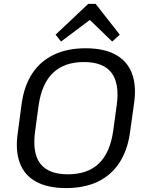

<svg xmlns="http://www.w3.org/2000/svg" viewBox="-20 -955 755 983"><path d="M318 7.9Q225.6 7.9 165.7 -24.3Q105.8 -56.5 81.8 -119.7Q57.8 -183 70.8 -273.6L91.2 -426.4Q104.2 -517.9 146.4 -580.7Q188.6 -643.5 257.3 -675.7Q325.9 -707.9 418.3 -707.9Q511.6 -707.9 571 -675.7Q630.4 -643.5 655 -580.7Q679.5 -517.9 666.5 -426.4L645.1 -273.6Q632.1 -183 589.9 -119.7Q547.7 -56.5 479.5 -24.3Q411.3 7.9 318 7.9ZM327.5 -62.6Q428.5 -62.6 486.1 -117.9Q543.7 -173.3 559.5 -284.8L577.4 -415.2Q593.1 -526.7 551 -582.1Q508.9 -637.4 409.9 -637.4Q309.7 -637.4 251.7 -582.1Q193.6 -526.7 177.7 -415.2L160 -284.8Q144.2 -173.3 185.7 -117.9Q227.3 -62.6 327.5 -62.6ZM264.6 -777.5 431.6 -935.1H469.6L593.2 -777.5L554.4 -742.3L421.6 -870.7H463.7L292.5 -742.3Z"/></svg>

Font: Pathway Extreme 8pt Thin 12pt
Style: Italic
Weight: 100
Italic angle: -8°
Version: Version 1.001;gftools[0.9.26]